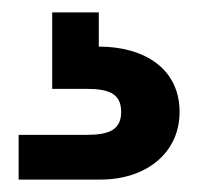

<svg xmlns="http://www.w3.org/2000/svg" viewBox="-20 -27 319 309"><path d="M139 48V-7H64V116H119C154 116 175 123 175 153C175 183 154 190 119 190H10V262H142C213 262 269 221 269 153C269 84 213 48 139 48Z"/></svg>

Font: Malmofest Medium
Style: Regular
Weight: 500
Designer: Jonny Pinhorn (Poppins), Kolossal
Version: Version 1.004;Glyphs 3.1.2 (3151)